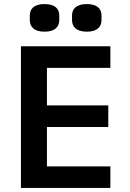

<svg xmlns="http://www.w3.org/2000/svg" viewBox="-20 -926 640 946"><path d="M523.8 0V-106.2H211.3V-300.4H513.5V-406.6H211.3V-591.6H523.8V-698.2H83.1V0ZM126.8 -827.4C126.8 -795.5 146.3 -769.9 199.2 -769.9C252.8 -769.9 272 -795.5 272 -827.4V-849.4C272 -881.4 252.8 -905.9 199.2 -905.9C146.3 -905.9 126.8 -881.4 126.8 -849.4ZM334.9 -827.4C334.9 -795.5 354.4 -769.9 408 -769.9C460.9 -769.9 480.1 -795.5 480.1 -827.4V-849.4C480.1 -881.4 460.9 -905.9 408 -905.9C354.4 -905.9 334.9 -881.4 334.9 -849.4Z"/></svg>

Font: Margiela Mono SemiBold
Style: Regular
Weight: 600
Designer: Mike Abbink, Paul van der Laan, Pieter van Rosmalen
Foundry: Bold Monday
Version: Version 2.003 2021